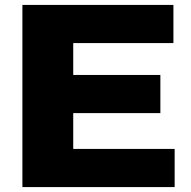

<svg xmlns="http://www.w3.org/2000/svg" viewBox="-20 -760 774 780"><path d="M277.5 -155H689.5V0H71V-740H684.5V-585H277.5V-455.5H631.5V-300.5H277.5Z"/></svg>

Font: Encode Sans Expanded ExtraBold
Style: Regular
Weight: 800
Width: 7
Designer: Multiple Designers
Foundry: Impallari Type
Version: Version 2.000